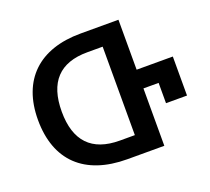

<svg xmlns="http://www.w3.org/2000/svg" viewBox="-121 -868 1119 1022"><g transform="rotate(-20 438.0 -357.0)"><path d="M435 0H644V-325H730V-210H849V-431H644V-714H429C195 -714 59 -586 59 -359C59 -129 193 0 435 0ZM431 -107C273 -107 193 -191 193 -357C193 -524 272 -608 429 -608H516V-107Z"/></g></svg>

Font: Noto Sans Georgian Semi
Style: Regular
Weight: 600
Designer: Monotype Design Team
Foundry: Monotype Imaging Inc.
Version: Version 1.901